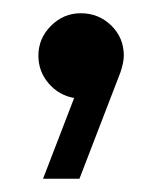

<svg xmlns="http://www.w3.org/2000/svg" viewBox="-20 -137 245 290"><path d="M102 -117Q129 -117 148 -98.5Q167 -80 167 -53Q167 -43 162 -28L100 133H45L92 11Q69 7 53.5 -11Q38 -29 38 -53Q38 -79 57 -98Q76 -117 102 -117Z"/></svg>

Font: Atkinson Hyperlegible Pro
Style: Regular
Weight: 400
Designer: Elliott Scott, Megan Eiswerth, Linus Boman, Theodore Petrosky, Jacob Perez
Foundry: Braille Institute
Version: Version 1.5.1